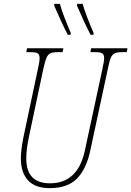

<svg xmlns="http://www.w3.org/2000/svg" viewBox="-20 -964 680 994"><path d="M88 -143Q88 -187 101 -252L176 -606Q185 -645 185 -663Q185 -682 175 -688Q165 -694 139 -694H116L120 -714H308L304 -694H279Q253 -694 240.5 -688Q228 -682 220.5 -664.5Q213 -647 204 -606L129 -252Q116 -189 116 -143Q116 -15 239 -15Q382 -15 419 -183L510 -606Q519 -645 519 -663Q519 -682 509 -688Q499 -694 473 -694H448L452 -714H640L636 -694H613Q587 -694 574 -688Q561 -682 553.5 -664.5Q546 -647 538 -606L447 -183Q427 -89 378.5 -39.5Q330 10 237 10Q162 10 125 -30.5Q88 -71 88 -143ZM260 -936 262 -944H290Q304 -892 347 -792L345 -784H331Q298 -847 260 -936ZM378 -936 380 -944H408Q422 -892 465 -792L463 -784H449Q416 -847 378 -936Z"/></svg>

Font: Noto Serif CondThin
Style: Italic
Weight: 250
Width: 3
Italic angle: -12°
Designer: Monotype Design Team
Foundry: Monotype Imaging Inc.
Version: Version 1.001